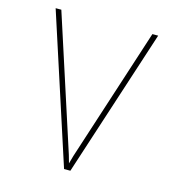

<svg xmlns="http://www.w3.org/2000/svg" viewBox="-106 -801 813 891"><g transform="rotate(15 300.0 -355.5)"><path d="M287.1 -69.3 297.9 -31.2 308.6 -69.3 516.6 -710.9H544.4L313 0H282.7L51.8 -710.9H79.1Z"/></g></svg>

Font: Roboto Mono Thin
Style: Regular
Weight: 250
Designer: Google
Version: Version 2.000985; 2015; ttfautohint (v1.3)